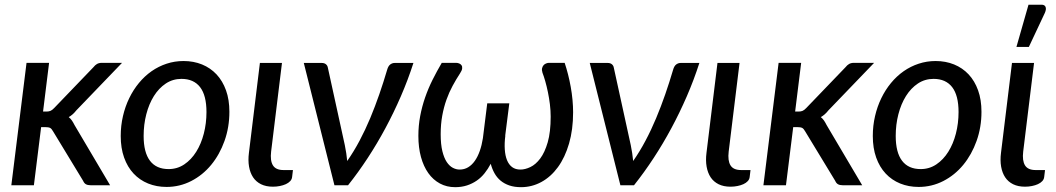

<svg xmlns="http://www.w3.org/2000/svg" viewBox="-20 -768 4379 796"><path d="M27 0ZM183.5 -507.5 158.5 -305.5H173Q181.5 -305.5 188.8 -308.2Q196 -311 204.5 -320L367 -489Q374 -498 382.2 -502.8Q390.5 -507.5 402.5 -507.5H486L296.5 -310.5Q282 -292 265 -282.5Q273 -276 278.5 -267.8Q284 -259.5 289 -249.5L436.5 0H355.5Q344 0 336.5 -4Q329 -8 324.5 -18.5L200 -223.5Q194 -234.5 187.5 -237.8Q181 -241 167 -241H150.5L120.5 0H27L90 -507.5Z M679 -67Q715 -67 744 -86.5Q773 -106 793.5 -138.8Q814 -171.5 825 -214.2Q836 -257 836 -303.5Q836 -372.5 809.5 -406.8Q783 -441 732.5 -441Q696.5 -441 667.5 -421.8Q638.5 -402.5 618 -369.8Q597.5 -337 586.5 -294.2Q575.5 -251.5 575.5 -204.5Q575.5 -136 601.8 -101.5Q628 -67 679 -67ZM670.5 7Q629 7 594 -7.2Q559 -21.5 533.8 -48.5Q508.5 -75.5 494.5 -114.8Q480.5 -154 480.5 -204Q480.5 -247 489.8 -286.8Q499 -326.5 515.8 -361Q532.5 -395.5 556 -424Q579.5 -452.5 608.5 -472.8Q637.5 -493 671 -504Q704.5 -515 741 -515Q782.5 -515 817.5 -500.8Q852.5 -486.5 877.8 -459.5Q903 -432.5 917 -393.5Q931 -354.5 931 -304.5Q931 -240.5 910.8 -183.8Q890.5 -127 855.5 -84.5Q820.5 -42 772.8 -17.5Q725 7 670.5 7Z M1057.5 -507H1149L1104 -139.5Q1099.5 -102 1111.5 -82.5Q1123.5 -63 1155.5 -63H1194.5L1191 -34Q1190 -24.5 1183 -17Q1176 -9.5 1165 -4.5Q1154 0.5 1140.2 3.2Q1126.5 6 1111.5 6Q1083 6 1062.2 -4.2Q1041.5 -14.5 1029.2 -33Q1017 -51.5 1012.5 -77.2Q1008 -103 1012 -134.5Z M1694 -507Q1671.5 -437 1642 -369Q1612.5 -301 1578 -236.8Q1543.5 -172.5 1504.5 -113Q1465.5 -53.5 1423 0H1366.5L1239.5 -507H1314Q1324.5 -507 1331 -501.8Q1337.5 -496.5 1339 -488.5L1409.5 -166.5Q1413 -149.5 1415.5 -133Q1418 -116.5 1419.5 -100.5Q1447 -140 1470.8 -184.8Q1494.5 -229.5 1514.8 -278Q1535 -326.5 1552.5 -377Q1570 -427.5 1585 -478.5Q1589.5 -494.5 1598 -500.8Q1606.5 -507 1616 -507Z M1885.5 -65Q1905 -65 1920.8 -74.5Q1936.5 -84 1948.5 -101Q1960.5 -118 1969 -142Q1977.5 -166 1982 -195L2000 -339.5H2091.5L2074.5 -205.5H2075Q2071 -174 2072.8 -148.2Q2074.5 -122.5 2082 -104Q2089.5 -85.5 2103.2 -75.2Q2117 -65 2137.5 -65Q2157 -65 2179 -75.5Q2201 -86 2219.8 -111Q2238.5 -136 2250.8 -178.2Q2263 -220.5 2263 -284.5Q2263 -309.5 2259.8 -335.8Q2256.5 -362 2251.5 -386.2Q2246.5 -410.5 2240.5 -431.5Q2234.5 -452.5 2229 -466.5Q2225.5 -477.5 2227.5 -485.5Q2229.5 -493.5 2234 -498.2Q2238.5 -503 2244.8 -505.2Q2251 -507.5 2256 -507.5H2321Q2328.5 -485 2335 -459.5Q2341.5 -434 2346.2 -407.5Q2351 -381 2353.5 -354Q2356 -327 2356 -302.5Q2356 -230.5 2339.2 -173Q2322.5 -115.5 2293.2 -75.2Q2264 -35 2224.5 -13.5Q2185 8 2140 8Q2112.5 8 2091.5 0.8Q2070.5 -6.5 2055.2 -19.2Q2040 -32 2030 -50Q2020 -68 2014.5 -89Q2003.5 -68 1989.2 -50Q1975 -32 1956.5 -19.2Q1938 -6.5 1915.8 0.8Q1893.5 8 1867 8Q1832 8 1803.8 -7.2Q1775.5 -22.5 1755.8 -50.2Q1736 -78 1725.2 -117.2Q1714.5 -156.5 1714.5 -204.5Q1714.5 -247 1722 -286.8Q1729.5 -326.5 1742.5 -364Q1755.5 -401.5 1773.2 -437Q1791 -472.5 1811.5 -507.5H1870.5Q1877 -507.5 1883.5 -505Q1890 -502.5 1893.5 -497.2Q1897 -492 1896 -483.8Q1895 -475.5 1887 -463.5Q1871 -439 1856.5 -412.2Q1842 -385.5 1831 -354.8Q1820 -324 1813.5 -288.5Q1807 -253 1807 -211.5Q1807 -169.5 1814 -141.2Q1821 -113 1832.2 -96.2Q1843.5 -79.5 1857.5 -72.2Q1871.5 -65 1885.5 -65Z M2879.5 -507Q2857 -437 2827.5 -369Q2798 -301 2763.5 -236.8Q2729 -172.5 2690 -113Q2651 -53.5 2608.5 0H2552L2425 -507H2499.5Q2510 -507 2516.5 -501.8Q2523 -496.5 2524.5 -488.5L2595 -166.5Q2598.5 -149.5 2601 -133Q2603.5 -116.5 2605 -100.5Q2632.5 -140 2656.2 -184.8Q2680 -229.5 2700.2 -278Q2720.5 -326.5 2738 -377Q2755.5 -427.5 2770.5 -478.5Q2775 -494.5 2783.5 -500.8Q2792 -507 2801.5 -507Z M2954.5 -507H3046L3001 -139.5Q2996.5 -102 3008.5 -82.5Q3020.5 -63 3052.5 -63H3091.5L3088 -34Q3087 -24.5 3080 -17Q3073 -9.5 3062 -4.5Q3051 0.5 3037.2 3.2Q3023.5 6 3008.5 6Q2980 6 2959.2 -4.2Q2938.5 -14.5 2926.2 -33Q2914 -51.5 2909.5 -77.2Q2905 -103 2909 -134.5Z M3145 0ZM3301.5 -507.5 3276.5 -305.5H3291Q3299.5 -305.5 3306.8 -308.2Q3314 -311 3322.5 -320L3485 -489Q3492 -498 3500.2 -502.8Q3508.5 -507.5 3520.5 -507.5H3604L3414.5 -310.5Q3400 -292 3383 -282.5Q3391 -276 3396.5 -267.8Q3402 -259.5 3407 -249.5L3554.5 0H3473.5Q3462 0 3454.5 -4Q3447 -8 3442.5 -18.5L3318 -223.5Q3312 -234.5 3305.5 -237.8Q3299 -241 3285 -241H3268.5L3238.5 0H3145L3208 -507.5Z M3797 -67Q3833 -67 3862 -86.5Q3891 -106 3911.5 -138.8Q3932 -171.5 3943 -214.2Q3954 -257 3954 -303.5Q3954 -372.5 3927.5 -406.8Q3901 -441 3850.5 -441Q3814.5 -441 3785.5 -421.8Q3756.5 -402.5 3736 -369.8Q3715.5 -337 3704.5 -294.2Q3693.5 -251.5 3693.5 -204.5Q3693.5 -136 3719.8 -101.5Q3746 -67 3797 -67ZM3788.5 7Q3747 7 3712 -7.2Q3677 -21.5 3651.8 -48.5Q3626.5 -75.5 3612.5 -114.8Q3598.5 -154 3598.5 -204Q3598.5 -247 3607.8 -286.8Q3617 -326.5 3633.8 -361Q3650.5 -395.5 3674 -424Q3697.5 -452.5 3726.5 -472.8Q3755.5 -493 3789 -504Q3822.5 -515 3859 -515Q3900.5 -515 3935.5 -500.8Q3970.5 -486.5 3995.8 -459.5Q4021 -432.5 4035 -393.5Q4049 -354.5 4049 -304.5Q4049 -240.5 4028.8 -183.8Q4008.5 -127 3973.5 -84.5Q3938.5 -42 3890.8 -17.5Q3843 7 3788.5 7Z M4126 0ZM4175.5 -507H4267L4222 -139.5Q4217.5 -102 4229.5 -82.5Q4241.5 -63 4273.5 -63H4312.5L4309 -34Q4308 -24.5 4301 -17Q4294 -9.5 4283 -4.5Q4272 0.5 4258.2 3.2Q4244.5 6 4229.5 6Q4201 6 4180.2 -4.2Q4159.5 -14.5 4147.2 -33Q4135 -51.5 4130.5 -77.2Q4126 -103 4130 -134.5ZM4194 -573.5 4244 -748.5H4298Q4311 -748.5 4314.8 -739.2Q4318.5 -730 4312 -715L4245.5 -573.5Z"/></svg>

Font: Lato Medium
Style: Italic
Weight: 500
Italic angle: -7°
Designer: Lukasz Dziedzic
Foundry: tyPoland Lukasz Dziedzic
Version: Version 2.006; 2014-01-15